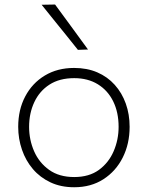

<svg xmlns="http://www.w3.org/2000/svg" viewBox="-20 -798 637 828"><path d="M300 9.5Q242.5 9.5 197.8 -11.5Q153 -32.5 122 -68.8Q91 -105 74.8 -152.2Q58.5 -199.5 58.5 -251Q58.5 -325 88.8 -382.2Q119 -439.5 173.2 -472.2Q227.5 -505 299.5 -505Q355.5 -505 399.5 -486Q443.5 -467 474.8 -432.2Q506 -397.5 522.5 -351.2Q539 -305 539 -251Q539 -178 509.5 -119Q480 -60 426.2 -25.2Q372.5 9.5 300 9.5ZM300 -34.5Q364.5 -34.5 406.8 -65.5Q449 -96.5 470.2 -146Q491.5 -195.5 491.5 -251Q491.5 -313.5 468.2 -360.8Q445 -408 402 -434.5Q359 -461 300 -461Q236.5 -461 193.2 -433Q150 -405 127.8 -357.2Q105.5 -309.5 105.5 -251Q105.5 -195.5 127 -146Q148.5 -96.5 191.8 -65.5Q235 -34.5 300 -34.5ZM316 -583Q290 -616 264 -648Q238 -680 211.8 -712.5Q185.5 -745 159.5 -777.5L217.5 -778.5Q252.5 -730.5 288.2 -682.2Q324 -634 359.5 -584.5Z"/></svg>

Font: Commissioner Thin ExtraLight
Style: Regular
Weight: 250
Version: Version 1.000